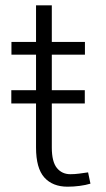

<svg xmlns="http://www.w3.org/2000/svg" viewBox="-20 -684 394 713"><path d="M231 9.3Q175.3 9.3 144.5 -25.1Q113.8 -59.6 113.8 -136.2V-481H22.5V-528.3H113.8V-664.1H172.4V-528.3H295.4V-481H172.4V-136.2Q172.4 -83.5 191.2 -60.3Q210 -37.1 241.2 -37.1Q257.8 -37.1 273.9 -39.3Q290 -41.5 307.1 -43.9L315.9 -2Q298.3 3.4 275.9 6.3Q253.4 9.3 231 9.3ZM22 -299.8V-349.1H294.9V-299.8Z"/></svg>

Font: Roboto Slab LO Light
Style: Regular
Weight: 300
Designer: Google
Version: Version 2.000